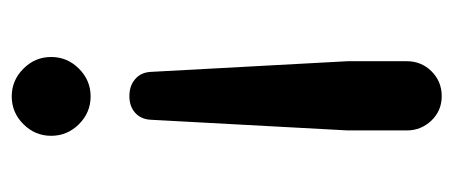

<svg xmlns="http://www.w3.org/2000/svg" viewBox="-234 -498 743 314"><g transform="rotate(90 137.0 -341.5)"><path d="M138.2 10.3Q111.8 10.3 92.8 -8.8Q73.7 -27.8 73.7 -54.2Q73.7 -80.6 92.8 -99.6Q111.8 -118.7 138.2 -118.7Q164.6 -118.7 183.6 -99.6Q202.6 -80.6 202.6 -54.2Q202.6 -27.8 183.6 -8.8Q164.6 10.3 138.2 10.3ZM80.6 -635.7Q80.6 -659.7 97.2 -676.3Q113.8 -692.9 137.7 -692.9Q161.6 -692.9 177.7 -676Q193.8 -659.2 193.8 -635.7V-539.1L176.3 -216.3Q175.3 -200.7 164.8 -191.4Q154.3 -182.1 137.7 -182.1Q119.1 -182.1 107.9 -193.4Q99.1 -202.1 98.1 -216.3L80.6 -539.1Z"/></g></svg>

Font: YuPearl-Medium
Style: Medium
Weight: 500
Designer: Max Yao
Foundry: Max-Everyday
Version: Version 1.011; ttfautohint (v1.8.3)